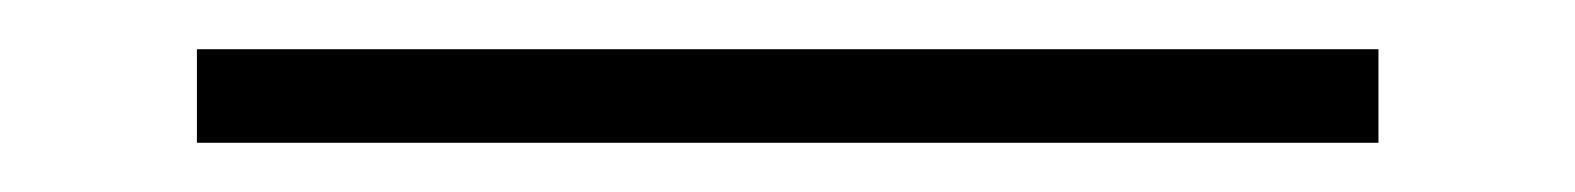

<svg xmlns="http://www.w3.org/2000/svg" viewBox="-20 62 640 78"><path d="M60 120V82H540V120Z"/></svg>

Font: Source Code Pro ExtraLight
Style: Regular
Weight: 200
Monospace: yes
Designer: Paul D. Hunt, Teo Tuominen
Foundry: Adobe Systems Incorporated
Version: Version 2.030;PS 1.000;hotconv 16.6.51;makeotf.lib2.5.65220